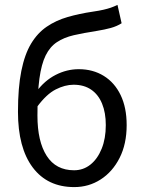

<svg xmlns="http://www.w3.org/2000/svg" viewBox="-20 -750 584 782"><path d="M282.4 12Q173.4 12 113.3 -68Q53.2 -148.1 53.2 -294.5Q53.2 -393.2 66.9 -461.2Q80.6 -529.2 106.7 -572.4Q132.8 -615.7 170.3 -641.2Q207.7 -666.8 254.9 -680.5Q302.2 -694.3 357.8 -702.5Q385 -706.5 401.6 -710.4Q418.3 -714.3 431 -718.6Q443.8 -723 458.5 -730L475.3 -655.3Q456.3 -643.1 431.2 -636.1Q406 -629.2 374.8 -624.2Q320.6 -615.9 280.4 -606.6Q240.2 -597.2 211.8 -578.3Q183.4 -559.5 166 -524.2Q148.6 -489 140.5 -429.6Q132.5 -370.1 132.5 -279.1Q132.5 -173.9 170.2 -115.2Q207.9 -56.5 281.7 -56.5Q319.2 -56.5 348.3 -79.6Q377.3 -102.8 394.1 -144.3Q410.9 -185.8 410.9 -240.7Q410.9 -291 395.7 -327.9Q380.6 -364.8 351.4 -384.8Q322.2 -404.9 279.7 -404.9Q244.8 -404.9 207.1 -385.8Q169.4 -366.7 131.2 -315L128.3 -376.7Q161.4 -421.8 206.7 -445Q252 -468.2 300.8 -468.2Q358.4 -468.2 402.5 -441Q446.7 -413.8 471.3 -362.8Q495.9 -311.8 495.9 -240.7Q495.9 -163.5 467.1 -106.8Q438.3 -50.1 390 -19.1Q341.7 12 282.4 12Z"/></svg>

Font: SourceSans3VF
Style: Regular
Weight: 200
Designer: Paul D. Hunt
Foundry: Adobe
Version: Version 3.052;hotconv 1.1.0;makeotfexe 2.6.0